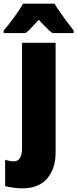

<svg xmlns="http://www.w3.org/2000/svg" viewBox="-68 -786 421 1046"><path d="M-40 228V84Q-15 93 7 93Q52 93 52 20V-553H235V44Q235 132 189.5 186Q144 240 52 240Q33 240 5 236.5Q-23 233 -40 228ZM333 -620V-606H217Q199 -619 163 -657L143 -678L118 -651Q90 -619 71 -606H-48V-620Q-23 -648 9.5 -692.5Q42 -737 58 -766H229Q255 -721 333 -620Z"/></svg>

Font: Noto Sans Display Black Narrow
Style: Regular
Weight: 900
Width: 4
Designer: Monotype Design team
Foundry: Monotype Imaging Inc.
Version: Version 1.000